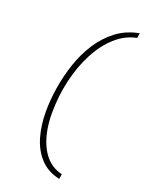

<svg xmlns="http://www.w3.org/2000/svg" viewBox="-176 -832 851 1133"><g transform="rotate(20 249.0 -265.0)"><path d="M135 -127Q135 -198 147.5 -277.5Q160 -357 186 -434.5Q212 -512 254.5 -578Q297 -644 357 -689.5Q417 -735 498 -750L493 -719Q421 -705 362 -652Q303 -599 260.5 -517.5Q218 -436 195 -336.5Q172 -237 172 -131Q172 -3 217.5 83Q263 169 350 189L345 220Q270 204 223.5 154Q177 104 156 31Q135 -42 135 -127Z"/></g></svg>

Font: Georama ExtraExtended ExtraLight
Style: Italic
Weight: 200
Width: 8
Italic angle: -9°
Designer: Jean-Baptiste Levee
Foundry: Production Type
Version: Version 1.000